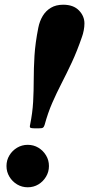

<svg xmlns="http://www.w3.org/2000/svg" viewBox="-20 -779 388 814"><path d="M7.5 -75Q7.5 -50.5 19.8 -30Q32 -9.5 52.5 2.8Q73 15 97.5 15Q122.5 15 142.8 2.8Q163 -9.5 175.2 -30Q187.5 -50.5 187.5 -75Q187.5 -100 175.2 -120.2Q163 -140.5 142.8 -152.8Q122.5 -165 97.5 -165Q73 -165 52.5 -152.8Q32 -140.5 19.8 -120.2Q7.5 -100 7.5 -75ZM327.5 -622.5Q332 -634.5 335 -650.2Q338 -666 338 -679.5Q338 -711 314.5 -735Q291 -759 248 -759Q217.5 -759 196 -746.2Q174.5 -733.5 161.2 -711.5Q148 -689.5 142.5 -662Q129.5 -596.5 126.2 -542.8Q123 -489 123 -441.5Q123 -394 120.5 -347.5Q118 -301 107.5 -249.5Q105 -239.5 109.2 -237.2Q113.5 -235 126 -235H145.5Q158 -235 162 -237.5Q166 -240 169 -249Q183 -300.5 201.5 -342.8Q220 -385 241.2 -426.2Q262.5 -467.5 284.5 -514.5Q306.5 -561.5 327.5 -622.5Z"/></svg>

Font: Besley
Style: Bold Italic
Weight: 700
Italic angle: -13°
Designer: Owen Earl
Foundry: indestructible type*
Version: Version 2.001